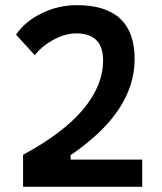

<svg xmlns="http://www.w3.org/2000/svg" viewBox="-20 -723 626 743"><path d="M69.3 0V-124Q225.6 -208.5 302.2 -300.3Q378.9 -392.1 378.9 -489.3Q378.9 -593.8 275.4 -593.8Q234.4 -593.8 190.2 -570.8Q146 -547.9 114.3 -509.8L42 -588.9Q77.1 -640.6 141.8 -671.9Q206.5 -703.1 277.3 -703.1Q501 -703.1 501 -494.1Q501 -393.1 439.9 -300.8Q378.9 -208.5 253.4 -122.6V-105.5H530.3V0Z"/></svg>

Font: Cascadia Code SemiBold
Style: Regular
Weight: 600
Monospace: yes
Designer: Aaron Bell
Foundry: Saja Typeworks
Version: Version 2404.023; ttfautohint (v1.8.4)